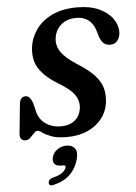

<svg xmlns="http://www.w3.org/2000/svg" viewBox="-64 -762 769 1087"><g transform="rotate(-5 321.0 -218.5)"><path d="M296 12.5Q239.5 12.5 207 0Q174.5 -12.5 157.8 -25Q141 -37.5 131 -37.5Q122 -37.5 111 -25.5Q100 -13.5 87.8 -1.5Q75.5 10.5 61 10.5Q26 10.5 29 -30L45.5 -192.5Q48.5 -238 81 -238Q95 -238 104.2 -227.2Q113.5 -216.5 121 -196.5L130.5 -157Q140 -105.5 177.5 -78.2Q215 -51 267 -51Q315 -51 344.8 -74.8Q374.5 -98.5 381 -139Q388 -180.5 365.2 -216.5Q342.5 -252.5 275 -292.5Q199 -338.5 166.2 -389Q133.5 -439.5 142 -509Q148.5 -564 181.2 -610.5Q214 -657 272.8 -685.5Q331.5 -714 416.5 -714Q489.5 -714 540.2 -690.5Q591 -667 617 -630Q643 -593 642 -552.5Q641 -525 626.2 -506Q611.5 -487 585 -487Q562.5 -487 548.5 -498.8Q534.5 -510.5 524.5 -538.5L514.5 -571.5Q502.5 -612.5 474.8 -633.8Q447 -655 407.5 -655Q352.5 -655 319.5 -626Q286.5 -597 280.5 -554.5Q273.5 -510.5 298 -473.5Q322.5 -436.5 386.5 -395Q448.5 -356.5 481.5 -321.5Q514.5 -286.5 525.8 -250Q537 -213.5 532.5 -169.5Q527 -116 496 -75Q465 -34 413.8 -10.8Q362.5 12.5 296 12.5ZM248 170.5Q220 170.5 209.8 156Q199.5 141.5 205.5 119Q212 93 235.8 76.8Q259.5 60.5 287 60.5Q319.5 60.5 334.8 80.8Q350 101 339 142.5Q325.5 193 291.5 226.8Q257.5 260.5 197.5 275.5Q169 282.5 169.5 261Q170 241.5 195.5 234.5Q234 225 251.2 211.2Q268.5 197.5 272 183Q275.5 170.5 260.5 170.5Z"/></g></svg>

Font: Fraunces 9pt Soft SemiBold
Style: Italic
Weight: 600
Italic angle: -16°
Version: Version 1.000;[b76b70a41]